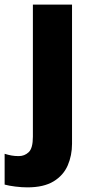

<svg xmlns="http://www.w3.org/2000/svg" viewBox="-72 -569 402 829"><path d="M46 240Q22 240 -6 236.5Q-34 233 -52 228V95Q-36 100 -22 102.5Q-8 105 9 105Q34 105 52 88Q70 71 70 21V-549H239V52Q239 102 220.5 145Q202 188 159.5 214Q117 240 46 240Z"/></svg>

Font: Noto Sans Canadian Aboriginal ExtraBold
Style: Regular
Weight: 800
Designer: Monotype Design Team, Typotheque's Kevin King
Foundry: Monotype Imaging Inc.
Version: Version 2.004; ttfautohint (v1.8.4.7-5d5b)